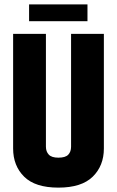

<svg xmlns="http://www.w3.org/2000/svg" viewBox="-20 -848 535 878"><path d="M305 -693H455V-169Q455 -90 404 -40Q353 10 247 10Q141 10 90.5 -40Q40 -90 40 -169V-693H190V-177Q190 -155 203 -141Q216 -127 247 -127Q279 -127 292 -140.5Q305 -154 305 -177ZM113 -828H380V-751H113Z"/></svg>

Font: Khand Variable Light
Style: Regular
Weight: 300
Designer: Satya Rajpurohit
Foundry: Indian Type Foundry
Version: Version 3.000